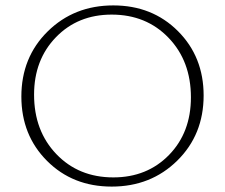

<svg xmlns="http://www.w3.org/2000/svg" viewBox="-20 -684 832 710"><path d="M393 6Q249 6 154 -89Q59 -184 59 -327Q59 -472 156.5 -568Q254 -664 399 -664Q543 -664 638 -569Q733 -474 733 -331Q733 -186 635.5 -90Q538 6 393 6ZM399 -28Q524 -28 605 -111Q686 -194 686 -324Q686 -458 603.5 -544Q521 -630 393 -630Q268 -630 187 -546.5Q106 -463 106 -334Q106 -200 188.5 -114Q271 -28 399 -28Z"/></svg>

Font: EauTestInfant Light
Style: Regular
Weight: 300
Designer: Christian Thalmann (Catharsis Fonts)
Version: Version 0.001;PS 000.001;hotconv 1.0.88;makeotf.lib2.5.64775